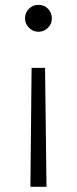

<svg xmlns="http://www.w3.org/2000/svg" viewBox="-20 -542 308 768"><path d="M166 205.1H101.6L106.4 -270.5H160.2ZM187.5 -467.8Q187.5 -446.3 171.6 -430.7Q155.8 -415 133.8 -415Q111.8 -415 95.9 -430.9Q80.1 -446.8 80.1 -468.8Q80.1 -491.2 95.9 -507.1Q111.8 -522.9 133.8 -522.5Q156.2 -522.9 171.9 -507.1Q187.5 -491.2 187.5 -467.8Z"/></svg>

Font: Reddit Sans Chocolate Light
Style: Regular
Weight: 300
Designer: Stephen Hutchings
Foundry: Reddit
Version: Version 1.013